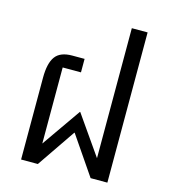

<svg xmlns="http://www.w3.org/2000/svg" viewBox="-115 -872 851 963"><g transform="rotate(15 310.5 -390.0)"><path d="M84 0V-425Q84 -500 109.5 -535Q135 -570 197 -570H261V-500H166V-105L307 -307H309L450 -105V-780H532V0H445L309 -199H307L171 0Z"/></g></svg>

Font: Anuphan
Style: Regular
Weight: 400
Designer: Mike Abbink, Paul van der Laan, Pieter van Rosmalen, Mint Tantisuwanna
Foundry: Bold Monday; Cadson Demak
Version: Version 3.002;hotconv 1.0.109;makeotfexe 2.5.65596